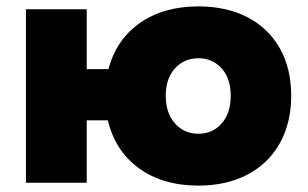

<svg xmlns="http://www.w3.org/2000/svg" viewBox="-20 -571 963 600"><path d="M61 -542H251V-355H319Q343 -447 417 -499Q491 -551 600 -551Q688 -551 753.5 -517Q819 -483 854.5 -420Q890 -357 890 -272Q890 -187 854.5 -123.5Q819 -60 753.5 -25.5Q688 9 600 9Q489 9 414.5 -45Q340 -99 317 -195H251V0H61ZM701 -272Q701 -326 672.5 -357.5Q644 -389 600 -389Q556 -389 527 -357.5Q498 -326 498 -272Q498 -217 527 -185Q556 -153 600 -153Q644 -153 672.5 -185Q701 -217 701 -272Z"/></svg>

Font: Chess Sans ExtraBold
Style: Regular
Weight: 800
Designer: Wolf Bōese
Foundry: Wolf Bōese
Version: Version 7.223